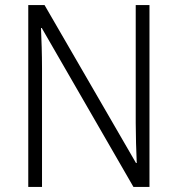

<svg xmlns="http://www.w3.org/2000/svg" viewBox="-20 -734 698 754"><path d="M567 0V-714H513V-251C513 -203 515 -139 517 -94H514L155 -714H91V0H145V-466C145 -524 143 -575 141 -624H144L504 0Z"/></svg>

Font: Noto Sans Malayalam SemiCondensed Light
Style: Regular
Weight: 300
Width: 4
Designer: Jelle Bosma - Monotype Design Team
Foundry: Monotype Imaging Inc.
Version: Version 2.104